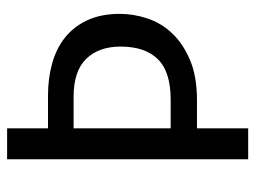

<svg xmlns="http://www.w3.org/2000/svg" viewBox="-109 -625 718 540"><g transform="rotate(-90 250.0 -355.0)"><path d="M159 -694V-579H252Q299 -579 341 -567.5Q383 -556 414 -531.5Q445 -507 463 -468.5Q481 -430 481 -377Q481 -338 468 -299Q455 -260 426 -229.5Q397 -199 351 -179.5Q305 -160 238 -160H159V-16H72V-694ZM389 -375Q389 -436 354.5 -471.5Q320 -507 248 -507H159V-234H240Q318 -234 353.5 -270Q389 -306 389 -375Z"/></g></svg>

Font: D2Coding ligature
Style: Regular
Weight: 400
Monospace: yes
Designer: Yong-Rak Park; Jeong-Hwan Yoon; Sang-Min Lee;
Foundry: NHN Corporation
Version: Version 1.3.2; Build 20180524